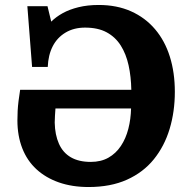

<svg xmlns="http://www.w3.org/2000/svg" viewBox="-20 -737 770 772"><path d="M336 15Q270 15 217 -3.5Q164 -22 126.5 -56.5Q89 -91 69.5 -141Q50 -191 50 -253Q50 -273 51 -291.5Q52 -310 54.5 -330.5Q57 -351 61 -376H508Q507 -429 497 -474.5Q487 -520 465.5 -554Q444 -588 409 -607Q374 -626 322 -626Q277 -626 243.5 -606Q210 -586 192 -551Q174 -516 172 -468H109L90 -712H171L186 -650Q205 -669 232 -684Q259 -699 295.5 -708Q332 -717 377 -717Q450 -717 507 -691.5Q564 -666 603.5 -619.5Q643 -573 663 -509Q683 -445 683 -368Q683 -288 662 -218.5Q641 -149 598.5 -96.5Q556 -44 490.5 -14.5Q425 15 336 15ZM345 -86Q386 -86 416 -103Q446 -120 466 -150Q486 -180 496 -219Q506 -258 507 -301H203Q202 -288 201 -271.5Q200 -255 200 -244Q201 -195 217 -159Q233 -123 265 -104.5Q297 -86 345 -86Z"/></svg>

Font: Literata 18pt
Style: Bold
Weight: 700
Designer: Latin by Veronika Burian and Jose Scaglione. Greek by Irene Vlachou. Cyrillic by Vera Evstafieva.
Foundry: TypeTogether
Version: Version 3.103;gftools[0.9.29]